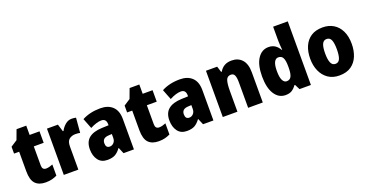

<svg xmlns="http://www.w3.org/2000/svg" viewBox="-36 -1453 4108 2156"><g transform="rotate(-20 2018.5 -375.0)"><path d="M297 -135Q316 -135 335.5 -140Q355 -145 377 -154V-21Q348 -7 316 1.5Q284 10 241 10Q160 10 118 -34Q76 -78 76 -182V-416H15V-498L92 -548L135 -664H251V-553H369V-416H251V-189Q251 -135 297 -135Z M756 -563Q781 -563 807 -557L792 -380Q782 -383 769 -384.5Q756 -386 736 -386Q693 -386 662.5 -362.5Q632 -339 632 -275V0H458V-553H589L616 -465H624Q642 -502 677 -532.5Q712 -563 756 -563Z M1098 -563Q1190 -563 1243 -512.5Q1296 -462 1296 -363V0H1172L1141 -73H1138Q1107 -30 1072 -10Q1037 10 978 10Q906 10 868.5 -40.5Q831 -91 831 -169Q831 -258 884.5 -301.5Q938 -345 1040 -349L1121 -352V-363Q1121 -431 1062 -431Q1034 -431 1000 -420.5Q966 -410 928 -390L880 -513Q924 -537 978.5 -550Q1033 -563 1098 -563ZM1086 -245Q1044 -243 1025.5 -226Q1007 -209 1007 -178Q1007 -122 1053 -122Q1081 -122 1101.5 -143.5Q1122 -165 1122 -201V-247Z M1648 -135Q1667 -135 1686.5 -140Q1706 -145 1728 -154V-21Q1699 -7 1667 1.5Q1635 10 1592 10Q1511 10 1469 -34Q1427 -78 1427 -182V-416H1366V-498L1443 -548L1486 -664H1602V-553H1720V-416H1602V-189Q1602 -135 1648 -135Z M2048 -563Q2140 -563 2193 -512.5Q2246 -462 2246 -363V0H2122L2091 -73H2088Q2057 -30 2022 -10Q1987 10 1928 10Q1856 10 1818.5 -40.5Q1781 -91 1781 -169Q1781 -258 1834.5 -301.5Q1888 -345 1990 -349L2071 -352V-363Q2071 -431 2012 -431Q1984 -431 1950 -420.5Q1916 -410 1878 -390L1830 -513Q1874 -537 1928.5 -550Q1983 -563 2048 -563ZM2036 -245Q1994 -243 1975.5 -226Q1957 -209 1957 -178Q1957 -122 2003 -122Q2031 -122 2051.5 -143.5Q2072 -165 2072 -201V-247Z M2666 -563Q2744 -563 2790 -512Q2836 -461 2836 -360V0H2661V-305Q2661 -360 2649 -388Q2637 -416 2605 -416Q2562 -416 2547.5 -376.5Q2533 -337 2533 -248V0H2358V-553H2492L2514 -483H2522Q2544 -522 2579.5 -542.5Q2615 -563 2666 -563Z M3107 10Q3025 10 2976.5 -65.5Q2928 -141 2928 -277Q2928 -414 2977 -488.5Q3026 -563 3107 -563Q3153 -563 3184.5 -542Q3216 -521 3238 -482H3243Q3240 -512 3238 -543Q3236 -574 3236 -599V-760H3411V0H3275L3244 -61H3236Q3212 -27 3183 -8.5Q3154 10 3107 10ZM3171 -132Q3209 -132 3225.5 -163Q3242 -194 3243 -262V-287Q3243 -353 3227 -385Q3211 -417 3171 -417Q3140 -417 3122.5 -382.5Q3105 -348 3105 -277Q3105 -202 3123 -167Q3141 -132 3171 -132Z M4000 -278Q4000 -198 3973.5 -132.5Q3947 -67 3892 -28.5Q3837 10 3751 10Q3672 10 3617 -28Q3562 -66 3533 -131Q3504 -196 3504 -278Q3504 -363 3532 -427Q3560 -491 3615 -527Q3670 -563 3754 -563Q3826 -563 3881.5 -530Q3937 -497 3968.5 -433Q4000 -369 4000 -278ZM3682 -277Q3682 -204 3698.5 -166Q3715 -128 3753 -128Q3791 -128 3806.5 -166Q3822 -204 3822 -278Q3822 -351 3806.5 -388Q3791 -425 3752 -425Q3715 -425 3698.5 -388.5Q3682 -352 3682 -277Z"/></g></svg>

Font: Noto Sans Oriya Cond Blk
Style: Regular
Weight: 900
Width: 3
Designer: Amélie Bonet and Sol Matas
Foundry: Google LLC
Version: Version 2.006; ttfautohint (v1.8.4.7-5d5b)